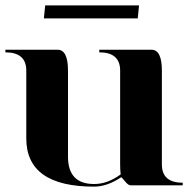

<svg xmlns="http://www.w3.org/2000/svg" viewBox="-30 -694 724 719"><path d="M485.8 -625H134.3L139.2 -673.8H490.7ZM576.2 -429.7V-78.1Q576.2 -9.8 654.3 -9.8V0H459Q450.2 0 438 -15.1Q425.8 -30.3 423.8 -30.3Q371.1 4.9 322.3 4.9Q68.4 4.9 68.4 -175.8V-429.7Q68.4 -498 -9.8 -498V-507.8H185.5Q224.6 -507.8 224.6 -429.7V-107.4Q224.6 -4.9 322.3 -4.9Q373 -4.9 421.9 -41Q419.9 -58.6 419.9 -78.1V-429.7Q419.9 -498 341.8 -498V-507.8H537.1Q576.2 -507.8 576.2 -429.7Z"/></svg>

Font: spinwerad
Style: Bold
Weight: 700
Width: 7
Version: Version 0.3